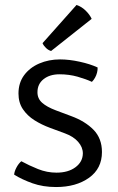

<svg xmlns="http://www.w3.org/2000/svg" viewBox="-20 -742 474 774"><path d="M37 -38Q38 -51 46.5 -67Q55 -83 66 -92Q97 -75 133.2 -60.5Q169.5 -46 207.5 -46Q255 -46 284.2 -67.8Q313.5 -89.5 314 -123.5Q314 -148.5 295 -170.2Q276 -192 241.5 -204.5L182 -226.5Q148 -239 119 -257.2Q90 -275.5 72.2 -302Q54.5 -328.5 54.5 -365Q54.5 -408 77.2 -438.8Q100 -469.5 138.2 -486Q176.5 -502.5 222 -502.5Q259 -502.5 301.2 -493.2Q343.5 -484 373.5 -470Q374 -460 371.2 -449.2Q368.5 -438.5 363.2 -429Q358 -419.5 350.5 -412Q327 -423 292.8 -432.8Q258.5 -442.5 220 -442.5Q180.5 -442.5 155.8 -423Q131 -403.5 131 -370Q131 -344.5 149.8 -327.8Q168.5 -311 205.5 -297L267 -274Q323 -253.5 357 -218.8Q391 -184 391 -129Q391 -62.5 338.8 -25.2Q286.5 12 206 12Q153.5 12 110.8 -3.2Q68 -18.5 37 -38ZM288.5 -722Q308.5 -715.5 325 -699.5Q341.5 -683.5 349.5 -666L186 -536.5Q175 -539.5 165.5 -548.5Q156 -557.5 151.5 -568Z"/></svg>

Font: Signika Light Light
Style: Regular
Weight: 300
Version: Version 2.001